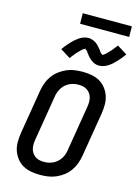

<svg xmlns="http://www.w3.org/2000/svg" viewBox="-161 -1211 932 1303"><g transform="rotate(15 305.0 -559.5)"><path d="M255 8Q223 8 192 2.5Q161 -3 135 -17.5Q109 -32 90.5 -55.5Q72 -79 62 -107.5Q52 -136 52 -168Q52 -200 57 -232L109 -547Q114 -574 124 -601Q134 -628 151.5 -652Q169 -676 193 -694Q217 -712 243.5 -723.5Q270 -735 298 -739Q326 -743 354 -743Q386 -743 417 -737.5Q448 -732 474 -717.5Q500 -703 518.5 -679.5Q537 -656 547 -627.5Q557 -599 557 -567Q557 -535 552 -503L500 -188Q495 -161 485 -134Q475 -107 457.5 -83Q440 -59 416.5 -41Q393 -23 366 -11.5Q339 0 311 4Q283 8 255 8ZM256 -84Q272 -84 288.5 -87Q305 -90 320 -97Q335 -104 348.5 -115.5Q362 -127 371.5 -141.5Q381 -156 386.5 -171.5Q392 -187 394 -203L446 -518Q449 -535 449.5 -551.5Q450 -568 446.5 -583.5Q443 -599 434.5 -612Q426 -625 413.5 -634Q401 -643 385.5 -647Q370 -651 353 -651Q337 -651 320.5 -648Q304 -645 289 -638Q274 -631 260.5 -619.5Q247 -608 238 -593.5Q229 -579 223 -563.5Q217 -548 215 -532L163 -217Q160 -200 159.5 -183.5Q159 -167 162.5 -151.5Q166 -136 174.5 -123Q183 -110 195.5 -101Q208 -92 223.5 -88Q239 -84 256 -84ZM244 -810 174 -854Q187 -872 199 -886.5Q211 -901 222.5 -913Q234 -925 245.5 -935Q257 -945 271 -954.5Q285 -964 301.5 -969.5Q318 -975 334 -975Q339 -975 343.5 -974.5Q348 -974 353 -972.5Q358 -971 362.5 -969.5Q367 -968 372 -966Q377 -964 381 -961.5Q385 -959 388.5 -956.5Q392 -954 396 -950.5Q400 -947 403.5 -943.5Q407 -940 410.5 -936.5Q414 -933 416.5 -929.5Q419 -926 421.5 -923.5Q424 -921 427.5 -916Q431 -911 434 -906.5Q437 -902 440 -898.5Q443 -895 447.5 -893Q452 -891 451 -887Q451 -888 455.5 -889.5Q460 -891 463 -893Q466 -895 470 -898.5Q474 -902 476 -904Q478 -906 480.5 -908Q483 -910 484.5 -912Q486 -914 488.5 -916.5Q491 -919 493.5 -921.5Q496 -924 498.5 -926.5Q501 -929 504 -932Q507 -935 509.5 -938.5Q512 -942 515 -945.5Q518 -949 520.5 -952.5Q523 -956 526.5 -960Q530 -964 533 -968.5Q536 -973 540 -977L610 -933Q597 -915 585 -900.5Q573 -886 561.5 -874Q550 -862 539 -852Q528 -842 513.5 -832.5Q499 -823 483 -817.5Q467 -812 451 -812Q446 -812 441 -812.5Q436 -813 431 -814Q426 -815 421.5 -816.5Q417 -818 412 -820.5Q407 -823 403 -825.5Q399 -828 395.5 -830.5Q392 -833 388 -836.5Q384 -840 380.5 -843.5Q377 -847 373.5 -850.5Q370 -854 367.5 -857.5Q365 -861 362.5 -863.5Q360 -866 356.5 -871Q353 -876 350 -880.5Q347 -885 344 -888.5Q341 -892 336.5 -893.5Q332 -895 333 -900Q333 -899 328.5 -897.5Q324 -896 321 -893.5Q318 -891 314 -888Q310 -885 308 -883Q306 -881 303.5 -879Q301 -877 299.5 -875Q298 -873 295.5 -870.5Q293 -868 290.5 -865.5Q288 -863 285.5 -860.5Q283 -858 280 -855Q277 -852 274.5 -848.5Q272 -845 269 -841.5Q266 -838 263.5 -834.5Q261 -831 257.5 -827Q254 -823 251 -818.5Q248 -814 244 -810ZM253 -1053 252 -1127H597L598 -1053Z"/></g></svg>

Font: Iosevka Aile Semibold Oblique
Style: Regular
Weight: 600
Italic angle: -9°
Designer: Belleve Invis
Foundry: Belleve Invis
Version: Version 31.1.0; ttfautohint (v1.8.4)